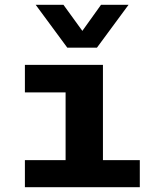

<svg xmlns="http://www.w3.org/2000/svg" viewBox="-20 -782 640 802"><path d="M84 0V-113H254V-396H84V-511H410V-113H564V0ZM517 -762 385 -583H261L129 -762H245L324 -653L402 -762Z"/></svg>

Font: Chivo Mono Medium
Style: Bold
Weight: 700
Monospace: yes
Version: Version 1.008